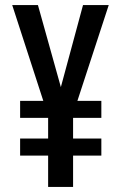

<svg xmlns="http://www.w3.org/2000/svg" viewBox="-20 -734 478 754"><path d="M219 -392 129 -714H28L150 -338H59V-271H169V-190H59V-123H169V0H267V-123H378V-190H267V-271H378V-338H284L407 -714H306Z"/></svg>

Font: Noto Sans Sinhala UI ExtraCondensed Medium
Style: Regular
Weight: 500
Width: 2
Designer: Jelle Bosma - Monotype Design Team
Foundry: Monotype Imaging Inc.
Version: Version 2.006